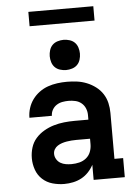

<svg xmlns="http://www.w3.org/2000/svg" viewBox="-61 -959 721 1013"><g transform="rotate(-5 300.0 -452.5)"><path d="M238 8Q207 8 176.5 -0.5Q146 -9 123 -30Q100 -51 89.5 -81Q79 -111 79 -142Q79 -171 87.5 -198.5Q96 -226 114.5 -247Q133 -268 158 -282.5Q183 -297 210 -305Q237 -313 265 -316Q293 -319 321 -319H394V-344Q394 -362 387 -379Q380 -396 366 -407.5Q352 -419 334 -423Q316 -427 298 -427Q282 -427 265.5 -424Q249 -421 235 -412Q221 -403 212.5 -388Q204 -373 204 -356H85Q85 -382 93 -407Q101 -432 116 -452.5Q131 -473 152 -488.5Q173 -504 197 -512.5Q221 -521 247 -524.5Q273 -528 298 -528Q325 -528 351.5 -524.5Q378 -521 403 -511Q428 -501 450 -484.5Q472 -468 486.5 -445.5Q501 -423 507 -397Q513 -371 513 -344V-101H559V0H394V-80Q383 -59 366.5 -41.5Q350 -24 329.5 -13Q309 -2 285.5 3Q262 8 238 8ZM285 -93Q306 -93 326.5 -98Q347 -103 363 -116Q379 -129 386.5 -148.5Q394 -168 394 -189V-218H321Q308 -218 295.5 -217Q283 -216 270.5 -214Q258 -212 245.5 -208Q233 -204 222 -197Q211 -190 204.5 -179Q198 -168 198 -155Q198 -140 206 -126.5Q214 -113 227 -105.5Q240 -98 255 -95.5Q270 -93 285 -93ZM300 -590Q284 -590 268 -595Q252 -600 241 -611Q230 -622 225 -638Q220 -654 220 -670Q220 -686 225 -702Q230 -718 241 -729Q252 -740 268 -745Q284 -750 300 -750Q316 -750 332 -745Q348 -740 359 -729Q370 -718 375 -702Q380 -686 380 -670Q380 -654 375 -638Q370 -622 359 -611Q348 -600 332 -595Q316 -590 300 -590ZM128 -837V-913H472V-837Z"/></g></svg>

Font: Iosevka Etoile
Style: Bold
Weight: 700
Designer: Belleve Invis
Foundry: Belleve Invis
Version: Version 28.1.0; ttfautohint (v1.8.4)